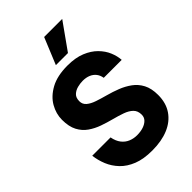

<svg xmlns="http://www.w3.org/2000/svg" viewBox="-273 -1039 1157 1157"><g transform="rotate(-45 305.5 -460.5)"><path d="M313 12Q240 12 189.5 -8Q139 -28 106.5 -62Q74 -96 57 -137.5Q40 -179 35 -222H191Q198 -185 216 -162Q234 -139 259.5 -128.5Q285 -118 313 -118Q344 -118 368 -126Q392 -134 406.5 -149Q421 -164 421 -186Q421 -219 401.5 -238Q382 -257 349.5 -268.5Q317 -280 278.5 -290Q240 -300 201.5 -313.5Q163 -327 130.5 -349.5Q98 -372 78.5 -409Q59 -446 59 -504Q59 -555 86 -602.5Q113 -650 169.5 -681Q226 -712 314 -712Q381 -712 428.5 -692.5Q476 -673 506.5 -642Q537 -611 552 -575Q567 -539 569 -505H416Q412 -530 398.5 -547Q385 -564 363.5 -573Q342 -582 314 -582Q292 -582 268.5 -576Q245 -570 228.5 -554.5Q212 -539 212 -509Q212 -483 231.5 -466.5Q251 -450 283.5 -439Q316 -428 355 -417.5Q394 -407 432.5 -392Q471 -377 503.5 -353.5Q536 -330 555.5 -293Q575 -256 575 -200Q575 -132 542.5 -84.5Q510 -37 451.5 -12.5Q393 12 313 12ZM369 -763H266L336 -933H490Z"/></g></svg>

Font: Inclusive Sans
Style: Bold
Weight: 700
Designer: Olivia King
Foundry: Olivia King
Version: Version 2.004